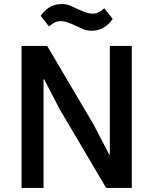

<svg xmlns="http://www.w3.org/2000/svg" viewBox="-20 -924 754 944"><path d="M274 -386 197 -534H194V0H86V-698H212L440 -312L517 -164H520V-698H628V0H502ZM431 -773Q406 -773 388 -781Q370 -789 353 -797Q330 -808 312.5 -814Q295 -820 279 -820Q262 -820 249 -813.5Q236 -807 221 -794L180 -846Q195 -869 220.5 -886.5Q246 -904 283 -904Q308 -904 326 -896Q344 -888 361 -880Q384 -869 401.5 -863Q419 -857 435 -857Q452 -857 465 -863.5Q478 -870 493 -883L534 -831Q519 -808 493.5 -790.5Q468 -773 431 -773Z"/></svg>

Font: IBM Plex Sans Devanagari Medium
Style: Regular
Weight: 500
Designer: Mike Abbink, Paul van der Laan, Pieter van Rosmalen, Erin McLaughlin
Foundry: Bold Monday
Version: Version 1.1